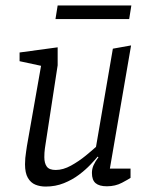

<svg xmlns="http://www.w3.org/2000/svg" viewBox="-20 -681 558 706"><path d="M148 5Q127 5 110 -2Q93 -9 82.5 -27Q72 -45 72 -77Q72 -88 73 -100Q74 -112 76 -123.5Q78 -135 79 -144L131 -439L52 -456V-488L192 -507V-441L147 -148Q146 -142 145 -134.5Q144 -127 143.5 -119.5Q143 -112 143 -103Q143 -81 152 -68.5Q161 -56 185 -56Q212 -56 241 -72Q270 -88 295 -108.5Q320 -129 333 -141L395 -502L462 -514L384 -61H460V-27Q453 -22 428.5 -9Q404 4 373 4Q345 4 331.5 -7.5Q318 -19 318 -45Q318 -60 324 -73.5Q330 -87 342 -103L339 -105Q330 -94 312.5 -75.5Q295 -57 270.5 -38.5Q246 -20 215 -7.5Q184 5 148 5ZM184 -611 192 -661H463L455 -611Z"/></svg>

Font: Faustina Light
Style: Italic
Weight: 300
Italic angle: -8°
Designer: Alfonso Garcia
Foundry: http://www.omnibus-type.com
Version: Version 1.200